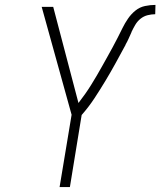

<svg xmlns="http://www.w3.org/2000/svg" viewBox="-20 -763 654 783"><path d="M223 0 272 -295 150 -735H197L300 -343Q314 -361 327 -379.5Q340 -398 351.5 -416.5Q363 -435 374.5 -454.5Q386 -474 396.5 -493Q407 -512 418 -531.5Q429 -551 439.5 -570.5Q450 -590 460 -609.5Q470 -629 479.5 -648.5Q489 -668 502 -687Q515 -706 532.5 -720Q550 -734 571.5 -738.5Q593 -743 614 -743L613 -705Q598 -705 582 -701Q566 -697 553 -686.5Q540 -676 531.5 -661.5Q523 -647 516 -632V-631Q510 -618 504.5 -605.5Q499 -593 492 -581V-580Q472 -543 452 -506.5Q432 -470 410 -433.5Q388 -397 365 -362Q342 -327 313 -294L265 0Z"/></svg>

Font: Iosevka Aile XLt Obl
Style: Regular
Weight: 200
Italic angle: -9°
Designer: Belleve Invis
Foundry: Belleve Invis
Version: Version 31.1.0; ttfautohint (v1.8.4)